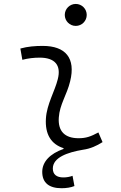

<svg xmlns="http://www.w3.org/2000/svg" viewBox="-20 -764 626 990"><path d="M297.4 206.5C321.3 206.5 344.7 203.1 363.8 195.3L354 142.6C340.8 147.5 324.2 150.9 307.1 150.9C271.5 150.9 252.4 135.3 252.4 105C252.4 47.4 329.1 21.5 406.7 8.3C446.8 2.9 478.5 -12.2 508.8 -31.2L487.3 -81.1C447.3 -59.6 423.3 -51.3 385.3 -51.3C314 -51.3 278.3 -87.4 283.2 -157.7C287.6 -225.6 325.2 -275.4 341.8 -345.2C371.1 -463.9 318.8 -527.3 200.2 -527.3C161.6 -527.3 123 -524.4 85 -513.7L95.2 -455.6C125 -463.4 154.8 -466.8 184.6 -466.8C262.7 -466.8 296.9 -428.2 277.8 -355C262.7 -293.9 221.2 -226.1 216.8 -153.3C211.4 -72.3 243.2 -20.5 307.6 0V3.9C237.8 28.3 197.8 70.3 197.8 122.1C197.8 177.7 231.9 206.5 297.4 206.5ZM370.6 -630.4C401.9 -630.4 427.2 -655.8 427.2 -687C427.2 -718.3 401.9 -743.7 370.6 -743.7C339.4 -743.7 314 -718.3 314 -687C314 -655.8 339.4 -630.4 370.6 -630.4Z"/></svg>

Font: Cascadia Mono PL Light
Style: Italic
Weight: 300
Italic angle: -10°
Monospace: yes
Designer: Aaron Bell
Foundry: Saja Typeworks
Version: Version 2404.023